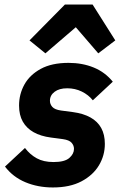

<svg xmlns="http://www.w3.org/2000/svg" viewBox="-20 -814 537 846"><path d="M213 12Q147 12 92 -11Q37 -34 2 -80L90 -162Q112 -133 142 -116.5Q172 -100 216 -100Q265 -100 285.5 -118Q306 -136 306 -158Q306 -173 295.5 -185Q285 -197 257 -201L204 -208Q159 -214 128 -231.5Q97 -249 80.5 -278Q64 -307 64 -349Q64 -399 87.5 -441.5Q111 -484 159.5 -510.5Q208 -537 282 -537Q343 -537 393 -516.5Q443 -496 477 -454L389 -372Q370 -396 340.5 -410.5Q311 -425 276 -425Q241 -425 220.5 -409.5Q200 -394 200 -370Q200 -355 210.5 -343Q221 -331 249 -327L302 -320Q347 -314 378.5 -296.5Q410 -279 426 -250Q442 -221 442 -180Q442 -129 416 -85.5Q390 -42 339 -15Q288 12 213 12ZM266 -794H388L488 -636L413 -579L314 -694L180 -579L110 -636Z"/></svg>

Font: IBM Plex Sans Var
Style: Italic
Weight: 400
Italic angle: -11.31°
Designer: Mike Abbink, Paul van der Laan, Pieter van Rosmalen
Foundry: Bold Monday
Version: Version 1.001